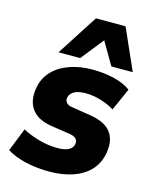

<svg xmlns="http://www.w3.org/2000/svg" viewBox="-116 -839 738 927"><g transform="rotate(15 253.0 -375.5)"><path d="M7 0ZM221 11Q153 11 98 -2.5Q43 -16 7 -39L53 -155Q90 -135 136.5 -122Q183 -109 229 -109Q266 -109 285.5 -120Q305 -131 308 -150Q313 -183 270 -190L177 -204Q105 -215 75 -255.5Q45 -296 55 -359Q63 -411 96 -446.5Q129 -482 181 -500.5Q233 -519 296 -519Q353 -519 403.5 -507Q454 -495 488 -470L438 -358Q410 -376 370.5 -388Q331 -400 296 -400Q254 -400 234.5 -387.5Q215 -375 212 -357Q209 -343 217.5 -332Q226 -321 247 -318L341 -303Q486 -281 465 -150Q456 -95 422.5 -59.5Q389 -24 337 -6.5Q285 11 221 11ZM115 -557 247 -762H395L486 -557H379L313 -670L223 -557Z"/></g></svg>

Font: Winston ExtraBold
Style: Italic
Weight: 800
Italic angle: -9°
Designer: Original fonts by Vernon Adams / Changes by Cristiano Sobral
Foundry: Original fonts by Vernon Adams / Changes by Cristiano Sobral
Version: Version 2.503;July 17, 2020;FontCreator 13.0.0.2655 64-bit